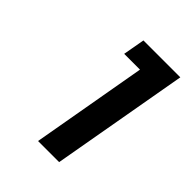

<svg xmlns="http://www.w3.org/2000/svg" viewBox="-120 -760 464 464"><g transform="rotate(45 112.0 -528.0)"><path d="M89.9 -352 142.1 -648.2H88.1L98.1 -704H224.2L162 -352Z"/></g></svg>

Font: Poppins Variable
Style: Italic
Weight: 100
Italic angle: -10°
Designer: Jonny Pinhorn
Foundry: Indian Type Foundry
Version: Version 6.000